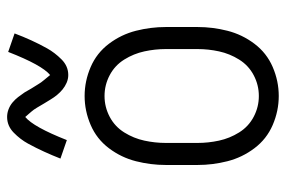

<svg xmlns="http://www.w3.org/2000/svg" viewBox="-152 -644 804 540"><g transform="rotate(-90 250.0 -374.0)"><path d="M309 -584Q298 -584 287.5 -588.5Q277 -593 268.5 -600Q260 -607 253 -615.5Q246 -624 240 -634L229 -652Q223 -662 217.5 -671.5Q212 -681 205 -689Q198 -697 191 -705Q163 -682 126 -588L74 -606Q83 -629 93.5 -652Q104 -675 116 -697Q128 -719 147 -737.5Q166 -756 191 -756Q202 -756 212.5 -752Q223 -748 231.5 -741Q240 -734 247 -725Q254 -716 260 -707L271 -688Q277 -679 282.5 -669.5Q288 -660 295 -652Q302 -644 309 -635Q337 -658 374 -753L426 -735Q417 -711 406.5 -688Q396 -665 384 -643.5Q372 -622 353 -603Q334 -584 309 -584ZM250 8Q208 8 168.5 -9Q129 -26 103 -60.5Q77 -95 66.5 -136.5Q56 -178 56 -220V-310Q56 -352 66.5 -393.5Q77 -435 103 -469.5Q129 -504 168.5 -521Q208 -538 250 -538Q292 -538 331.5 -521Q371 -504 397 -469.5Q423 -435 433.5 -393.5Q444 -352 444 -310V-220Q444 -178 433.5 -136.5Q423 -95 397 -60.5Q371 -26 331.5 -9Q292 8 250 8ZM250 -48Q281 -48 308.5 -62.5Q336 -77 352.5 -103.5Q369 -130 375.5 -160Q382 -190 382 -220V-310Q382 -340 375.5 -370Q369 -400 352.5 -426.5Q336 -453 308.5 -467.5Q281 -482 250 -482Q219 -482 191.5 -467.5Q164 -453 147.5 -426.5Q131 -400 124.5 -370Q118 -340 118 -310V-220Q118 -190 124.5 -160Q131 -130 147.5 -103.5Q164 -77 191.5 -62.5Q219 -48 250 -48Z"/></g></svg>

Font: Iosevka SS01 Light
Style: Regular
Weight: 300
Monospace: yes
Designer: Belleve Invis
Foundry: Belleve Invis
Version: 2.3.3; ttfautohint (v1.8.3)